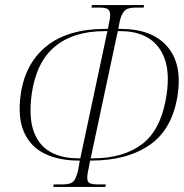

<svg xmlns="http://www.w3.org/2000/svg" viewBox="-20 -736 726 758"><path d="M190 2 192 -8H228Q257 -8 268.5 -18.5Q280 -29 288 -62L295 -102H291Q212 -102 156 -129.5Q100 -157 74.5 -215Q49 -273 62 -365Q80 -487 164.5 -554.5Q249 -622 397 -622H406L412 -653Q418 -679 412 -692.5Q406 -706 376 -706H341L343 -716H549L547 -706H515Q483 -706 471 -692.5Q459 -679 453 -653L447 -622H456Q578 -622 638.5 -554.5Q699 -487 682 -365Q662 -227 572 -164.5Q482 -102 340 -102H336L328 -62Q321 -29 328 -18.5Q335 -8 363 -8H398L396 2ZM297 -111 404 -613H392Q270 -613 196.5 -552Q123 -491 105 -364Q93 -273 113 -217.5Q133 -162 178.5 -136.5Q224 -111 288 -111ZM338 -111H347Q469 -111 543.5 -169Q618 -227 638 -364Q650 -449 630 -504Q610 -559 565.5 -586Q521 -613 457 -613H445Z"/></svg>

Font: Noto Serif Display Condensed ExtraLight
Style: Italic
Weight: 200
Width: 3
Italic angle: -12°
Designer: Monotype Design Team
Foundry: Monotype Imaging Inc.
Version: Version 2.009